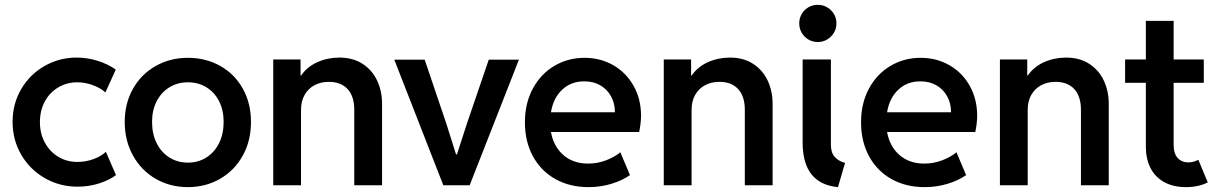

<svg xmlns="http://www.w3.org/2000/svg" viewBox="-20 -768 5046 796"><path d="M32.2 -262.7Q32.2 -337.9 68.1 -398.9Q104 -460 165 -494.6Q226.1 -529.3 297.9 -529.3Q341.8 -529.3 384.3 -516.1Q426.8 -502.9 460 -479.5L417 -384.8Q396 -403.8 364.3 -415.3Q332.5 -426.8 300.8 -426.8Q256.8 -426.8 221.2 -405.5Q185.5 -384.3 165.5 -346.7Q145.5 -309.1 145.5 -261.7Q145.5 -215.3 165.5 -177.7Q185.5 -140.1 220.9 -118.4Q256.3 -96.7 300.8 -96.7Q335.9 -96.7 368.2 -108.6Q400.4 -120.6 418.9 -138.7L460.9 -42Q431.6 -20.5 389.9 -7.3Q348.1 5.9 301.8 5.9Q227.5 5.9 165.8 -29.5Q104 -64.9 68.1 -126.5Q32.2 -188 32.2 -262.7Z M497.1 -262.7Q497.1 -339.8 531.5 -400.4Q565.9 -460.9 625.7 -494.6Q685.5 -528.3 758.8 -528.3Q833 -528.3 892.8 -494.9Q952.6 -461.4 986.6 -400.6Q1020.5 -339.8 1020.5 -262.7Q1020.5 -184.1 986.3 -122.6Q952.1 -61 892.3 -26.6Q832.5 7.8 758.8 7.8Q685.5 7.8 625.7 -26.6Q565.9 -61 531.5 -122.8Q497.1 -184.6 497.1 -262.7ZM907.2 -262.7Q907.2 -311 888.4 -348.1Q869.6 -385.3 835.9 -406Q802.2 -426.8 758.8 -426.8Q716.3 -426.8 682.6 -406.2Q648.9 -385.7 629.6 -348.4Q610.4 -311 610.4 -262.7Q610.4 -212.9 629.4 -174.6Q648.4 -136.2 682.4 -115Q716.3 -93.8 758.8 -93.8Q801.8 -93.8 835.4 -115Q869.1 -136.2 888.2 -174.6Q907.2 -212.9 907.2 -262.7Z M1112.8 -521.5H1226.1V-455.1H1228.5Q1252.9 -490.7 1294.7 -509.8Q1336.4 -528.8 1386.2 -529.3Q1443.8 -529.3 1483.9 -502.9Q1523.9 -476.6 1543.9 -433.1Q1564 -389.6 1564 -337.9V0H1448.7V-312.5Q1448.7 -369.1 1420.9 -398.9Q1393.1 -428.7 1343.3 -428.7Q1310.5 -428.7 1284.4 -415Q1258.3 -401.4 1243.2 -375.2Q1228 -349.1 1228 -312.5V0H1112.8Z M1614.7 -520.5H1740.7L1830.6 -254.9L1870.6 -127.9H1874.5L1915.5 -254.9L2006.3 -520.5H2131.3L1927.2 0H1817.9Z M2156.2 -260.7Q2156.2 -340.3 2189.2 -401.1Q2222.2 -461.9 2278.6 -495.1Q2335 -528.3 2403.3 -528.3Q2468.8 -528.3 2522 -498Q2575.2 -467.8 2606.4 -412.8Q2637.7 -357.9 2637.7 -287.1Q2637.2 -255.9 2629.9 -220.7H2264.2Q2274.9 -160.6 2315.7 -125.2Q2356.4 -89.8 2418 -89.8Q2457 -89.8 2492.4 -103.3Q2527.8 -116.7 2551.8 -136.7L2591.8 -42Q2559.6 -19.5 2514.6 -5.9Q2469.7 7.8 2419.9 7.8Q2341.8 7.8 2282 -25.9Q2222.2 -59.6 2189.2 -120.6Q2156.2 -181.6 2156.2 -260.7ZM2529.3 -302.7Q2529.3 -339.4 2513.4 -368.4Q2497.6 -397.5 2469 -414.1Q2440.4 -430.7 2403.3 -430.7Q2348.1 -431.2 2311 -396.5Q2273.9 -361.8 2264.2 -302.7Z M2731.9 -521.5H2845.2V-455.1H2847.7Q2872.1 -490.7 2913.8 -509.8Q2955.6 -528.8 3005.4 -529.3Q3063 -529.3 3103 -502.9Q3143.1 -476.6 3163.1 -433.1Q3183.1 -389.6 3183.1 -337.9V0H3067.9V-312.5Q3067.9 -369.1 3040 -398.9Q3012.2 -428.7 2962.4 -428.7Q2929.7 -428.7 2903.6 -415Q2877.4 -401.4 2862.3 -375.2Q2847.2 -349.1 2847.2 -312.5V0H2731.9Z M3307.6 -174.8V-521.5H3424.8V-167Q3424.8 -134.8 3441.2 -116.9Q3457.5 -99.1 3483.4 -92.8L3454.1 7.8Q3308.6 -5.9 3307.6 -174.8ZM3293.5 -670.9Q3293.5 -692.4 3303.7 -710Q3314 -727.5 3331.5 -737.8Q3349.1 -748 3370.6 -748Q3391.6 -748 3409.2 -737.8Q3426.8 -727.5 3437.3 -710Q3447.8 -692.4 3447.8 -670.9Q3447.8 -649.9 3437.3 -632.3Q3426.8 -614.7 3409.2 -604.2Q3391.6 -593.8 3370.6 -593.8Q3349.1 -593.8 3331.5 -604.2Q3314 -614.7 3303.7 -632.3Q3293.5 -649.9 3293.5 -670.9Z M3549.8 -260.7Q3549.8 -340.3 3582.8 -401.1Q3615.7 -461.9 3672.1 -495.1Q3728.5 -528.3 3796.9 -528.3Q3862.3 -528.3 3915.5 -498Q3968.8 -467.8 4000 -412.8Q4031.2 -357.9 4031.2 -287.1Q4030.8 -255.9 4023.4 -220.7H3657.7Q3668.5 -160.6 3709.2 -125.2Q3750 -89.8 3811.5 -89.8Q3850.6 -89.8 3886 -103.3Q3921.4 -116.7 3945.3 -136.7L3985.4 -42Q3953.1 -19.5 3908.2 -5.9Q3863.3 7.8 3813.5 7.8Q3735.4 7.8 3675.5 -25.9Q3615.7 -59.6 3582.8 -120.6Q3549.8 -181.6 3549.8 -260.7ZM3922.9 -302.7Q3922.9 -339.4 3907 -368.4Q3891.1 -397.5 3862.5 -414.1Q3834 -430.7 3796.9 -430.7Q3741.7 -431.2 3704.6 -396.5Q3667.5 -361.8 3657.7 -302.7Z M4125.5 -521.5H4238.8V-455.1H4241.2Q4265.6 -490.7 4307.4 -509.8Q4349.1 -528.8 4398.9 -529.3Q4456.5 -529.3 4496.6 -502.9Q4536.6 -476.6 4556.6 -433.1Q4576.7 -389.6 4576.7 -337.9V0H4461.4V-312.5Q4461.4 -369.1 4433.6 -398.9Q4405.8 -428.7 4356 -428.7Q4323.2 -428.7 4297.1 -415Q4271 -401.4 4255.9 -375.2Q4240.7 -349.1 4240.7 -312.5V0H4125.5Z M4730.5 -159.2V-424.8H4644.5V-521.5H4730.5V-681.6H4845.7V-521.5H4970.7V-424.8H4845.7V-167Q4845.7 -131.3 4862.5 -113Q4879.4 -94.7 4907.2 -94.7Q4926.8 -94.7 4948.2 -105.5L4987.3 -11.7Q4948.2 7.8 4897.5 7.8Q4843.8 7.8 4806.2 -13.2Q4768.6 -34.2 4749.5 -72Q4730.5 -109.9 4730.5 -159.2Z"/></svg>

Font: Reddit Sans Strawberry SemiBold
Style: Regular
Weight: 600
Designer: Stephen Hutchings
Foundry: Reddit
Version: Version 1.013